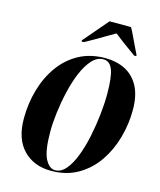

<svg xmlns="http://www.w3.org/2000/svg" viewBox="-136 -1041 958 1149"><g transform="rotate(15 342.5 -466.5)"><path d="M290 11Q184 11 118.5 -56Q53 -123 53 -250Q53 -343 77.5 -428.5Q102 -514 150 -581Q198 -648 268.5 -686.5Q339 -725 432 -725Q500 -725 553.5 -698.5Q607 -672 638.5 -615Q670 -558 670 -466Q670 -381 646.5 -296Q623 -211 576 -142Q529 -73 457.5 -31Q386 11 290 11ZM313 1Q350 1 379.5 -34Q409 -69 431 -126.5Q453 -184 467.5 -253.5Q482 -323 489.5 -392.5Q497 -462 497 -520Q497 -624 479.5 -669.5Q462 -715 422 -715Q383 -715 351.5 -680Q320 -645 296.5 -588.5Q273 -532 257.5 -465Q242 -398 234 -332.5Q226 -267 226 -216Q226 -98 251 -48.5Q276 1 313 1ZM267 -791Q298 -826 332 -867Q366 -908 398 -944H531Q542 -925 556 -895Q570 -865 584 -836.5Q598 -808 606 -791V-784H593Q506 -846 457 -885Q437 -874 407 -856Q377 -838 344 -819Q311 -800 282 -784H267Z"/></g></svg>

Font: Noto Serif Display ExtraCondensed Black
Style: Italic
Weight: 900
Width: 2
Italic angle: -12°
Designer: Monotype Design Team
Foundry: Monotype Imaging Inc.
Version: Version 2.009